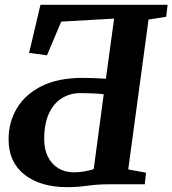

<svg xmlns="http://www.w3.org/2000/svg" viewBox="-20 -763 714 795"><path d="M259 12Q147.5 12 81.5 -39.8Q15.5 -91.5 15.5 -186Q15.5 -257 50 -314.8Q84.5 -372.5 152.5 -406.5Q220.5 -440.5 322 -440.5Q345.5 -440.5 372.8 -439.5Q400 -438.5 418.5 -437L452.5 -686L233.5 -673.5L174.5 -534L100.5 -544L147.5 -743H674L668 -693.5L595 -682L511 -61.5L584.5 -48L579.5 0H433.5Q385 0 341.5 6Q298 12 259 12ZM285 -49.5Q307.5 -49.5 328.5 -53.2Q349.5 -57 368 -62.5L409.5 -372.5Q397.5 -374.5 380.2 -375.5Q363 -376.5 345.2 -377Q327.5 -377.5 314 -377.5Q269.5 -377.5 235.2 -355.8Q201 -334 182 -291.8Q163 -249.5 163 -187Q163 -144 178.8 -113.2Q194.5 -82.5 222.2 -66Q250 -49.5 285 -49.5Z"/></svg>

Font: Merriweather
Style: Bold Italic
Weight: 700
Italic angle: -7.8°
Version: Version 2.101